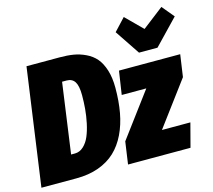

<svg xmlns="http://www.w3.org/2000/svg" viewBox="-124 -963 1222 1102"><g transform="rotate(-15 487.0 -412.0)"><path d="M923.8 -824.2 983.9 -752 841.8 -604H731.9L632.8 -752L700.2 -824.2L797.9 -727.1ZM285.2 -695.8Q330.1 -695.8 366.2 -689.9Q402.3 -684.1 437.7 -667.2Q473.1 -650.4 496.6 -623Q520 -595.7 534.4 -550.5Q548.8 -505.4 548.8 -444.8Q548.8 -364.3 536.6 -297.4Q524.4 -230.5 497.6 -174.8Q470.7 -119.1 430.2 -80.8Q389.6 -42.5 330.8 -21.2Q272 0 198.2 0H-9.8L87.9 -695.8ZM289.1 -557.1H262.2L204.1 -140.1H227.1Q255.4 -140.1 278.1 -161.1Q300.8 -182.1 314.5 -214.4Q328.1 -246.6 337.2 -289.3Q346.2 -332 349.6 -372.1Q353 -412.1 353 -452.1Q353 -508.3 337.4 -532.7Q321.8 -557.1 289.1 -557.1ZM958 -534.2 939 -402.8 744.1 -141.1H913.1L876 0H504.9L523.9 -132.8L719.2 -395H573.2L594.2 -534.2Z"/></g></svg>

Font: Fira Sans Compressed Heavy
Style: Italic
Weight: 900
Width: 3
Italic angle: -8°
Designer: Carrois Corporate & Edenspiekermann AG
Foundry: Carrois Corporate GbR & Edenspiekermann AG
Version: Version 4.203;PS 004.203;hotconv 1.0.88;makeotf.lib2.5.64775